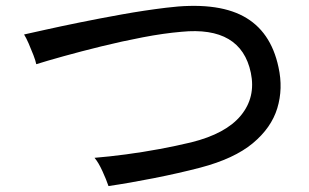

<svg xmlns="http://www.w3.org/2000/svg" viewBox="-20 -667 1040 646"><path d="M345 -41Q338 -62 324.5 -91.5Q311 -121 298 -136Q347 -140 403.5 -147.5Q460 -155 516.5 -165.5Q573 -176 623 -188Q740 -217 790.5 -278.5Q841 -340 824 -422Q791 -580 590 -560Q531 -555 460.5 -541.5Q390 -528 321 -511Q252 -494 194.5 -478Q137 -462 102 -451Q100 -462 92.5 -481.5Q85 -501 76.5 -520.5Q68 -540 61 -551Q84 -556 133 -567Q182 -578 248.5 -591.5Q315 -605 390 -618.5Q465 -632 539 -641Q706 -662 798.5 -612.5Q891 -563 917 -441Q933 -369 913 -303Q893 -237 830.5 -185Q768 -133 654 -103Q581 -84 497.5 -67.5Q414 -51 345 -41Z"/></svg>

Font: Zen Kaku Gothic Antique Medium
Style: Regular
Weight: 500
Designer: Yoshimichi Ohira
Foundry: Positype
Version: Version 1.002